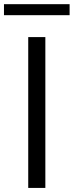

<svg xmlns="http://www.w3.org/2000/svg" viewBox="-48 -922 362 942"><path d="M90.5 0V-740H174.5V0ZM-28.5 -847.5V-901.5H293.5V-847.5Z"/></svg>

Font: Encode Sans SC SemiExpanded
Style: Regular
Weight: 400
Width: 6
Designer: Multiple Designers
Foundry: Impallari Type
Version: Version 3.002